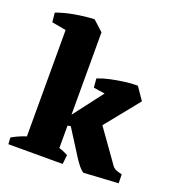

<svg xmlns="http://www.w3.org/2000/svg" viewBox="-134 -847 893 963"><g transform="rotate(20 312.5 -365.5)"><path d="M89 0V-684L207 -737L262 -687V0ZM203 -178 194 -203 255 -238 413 -445 525 -498 571 -431 396 -214ZM417 6Q403 -4 392.5 -17Q382 -30 369 -49L265 -213L414 -267L550 -76Q558 -66 571.5 -61Q585 -56 601 -52L602 -5ZM13 -650 8 -700Q52 -716 103 -725Q154 -734 207 -737L206 -666L130 -629ZM321 -413 317 -461Q347 -473 382 -480.5Q417 -488 453.5 -493Q490 -498 525 -498L521 -426L448 -394ZM15 0 13 -35Q42 -52 75.5 -64Q109 -76 137 -83L127 0ZM186 0 199 -85Q227 -80 257 -71Q287 -62 310 -49L305 0Z"/></g></svg>

Font: Eczar
Style: Bold
Weight: 700
Designer: Vaibhav Singh
Foundry: Rosetta Type Foundry
Version: Version 2.000